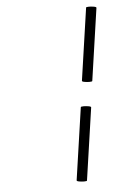

<svg xmlns="http://www.w3.org/2000/svg" viewBox="-54 -739 565 840"><g transform="rotate(-5 228.5 -319.0)"><path d="M355 -374Q355 -371 342 -371Q332 -371 320.5 -373Q309 -375 310 -379L356 -696Q356 -699 369 -699Q379 -699 390.5 -697Q402 -695 401 -691ZM294 58Q294 61 281 61Q271 61 259.5 59Q248 57 249 53L295 -264Q295 -267 308 -267Q318 -267 329.5 -265Q341 -263 340 -259Z"/></g></svg>

Font: Playball
Style: Regular
Weight: 400
Designer: Robert E. Leuschke
Foundry: Robert E. Leuschke
Version: Version 1.010